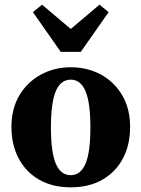

<svg xmlns="http://www.w3.org/2000/svg" viewBox="-20 -787 605 822"><path d="M283 15Q205 15 148 -17.5Q91 -50 60 -108.5Q29 -167 29 -244Q29 -321 62.5 -378Q96 -435 154 -467Q212 -499 283 -499Q354 -499 411.5 -468Q469 -437 503 -379.5Q537 -322 537 -244Q537 -166 506 -108Q475 -50 418 -17.5Q361 15 283 15ZM283 -37Q325 -37 346 -86Q367 -135 367 -241Q367 -348 346 -397Q325 -446 283 -446Q240 -446 219 -397Q198 -348 198 -241Q198 -135 219 -86Q240 -37 283 -37ZM160 -767 283 -663 406 -767 445 -735 326 -565H240L121 -735Z"/></svg>

Font: Source Serif Pro
Style: Bold
Weight: 700
Designer: Frank Grießhammer
Foundry: Adobe Systems Incorporated
Version: Version 3.001;hotconv 1.0.111;makeotfexe 2.5.65597